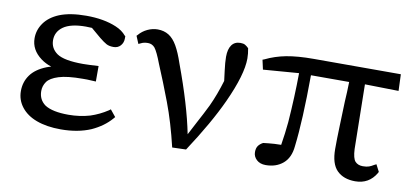

<svg xmlns="http://www.w3.org/2000/svg" viewBox="-56 -701 1912 891"><g transform="rotate(10 899.5 -256.0)"><path d="M404 -12Q343 14 263 14Q196 14 148 -4Q102 -21 76 -54Q50 -87 50 -129.5Q50 -172 73.5 -205Q97 -238 147 -258Q157 -262 169 -265Q140 -275 120 -290Q70 -327 70 -382Q70 -421 93.5 -454Q117 -487 163 -506Q213 -526 289 -526Q372 -526 431 -501Q462 -488 480 -466L483 -464Q483 -456 483 -453Q483 -433 470.5 -419Q458 -405 437.5 -405Q417 -405 404 -412Q391 -419 370 -436Q369 -436 324 -475Q310 -476 295 -476Q224 -476 189 -451Q156 -427 156 -388Q156 -349 189 -326Q223 -303 312 -303Q333 -303 385 -306V-233Q352 -235 343 -235H323Q250 -235 210.5 -222.5Q171 -210 157 -190Q143 -170 143 -146Q143 -105 175 -82Q211 -59 286 -59Q339 -59 387 -73Q430 -87 468 -112L476 -118L502 -86L496 -79Q461 -38 404 -12Z M659 -365Q639 -418 625 -436Q612 -451 592.5 -451Q573 -451 560 -444L549 -439L534 -475L539 -480Q555 -499 578.5 -510Q602 -521 626 -521Q656 -521 678.5 -507Q701 -493 718.5 -462.5Q736 -432 752 -384Q821 -198 847 -66Q855 -81 879 -127Q904 -173 925 -216Q951 -272 971 -339Q967 -366 965 -387Q960 -425 960 -451Q960 -487 974 -506.5Q988 -526 1015 -526Q1029 -526 1037 -521.5Q1045 -517 1054 -508Q1059 -483 1059 -460Q1059 -384 997 -249Q946 -138 852 5L787 7Q760 -107 726 -197Q692 -287 659 -365Z M1228 12Q1201 12 1185 -3Q1169 -18 1169 -39Q1169 -57 1176.5 -68Q1184 -79 1199 -87Q1223 -90 1251 -92Q1266 -93 1283 -93Q1292 -148 1297 -202Q1306 -322 1307 -435L1139 -422L1129 -467L1137 -470Q1182 -492 1234 -502Q1287 -512 1362 -512H1773L1776 -434L1617 -437L1622 -133Q1624 -89 1637 -75Q1650 -61 1673 -61Q1691 -61 1702 -65Q1713 -69 1724 -76L1734 -81L1751 -48L1748 -42Q1715 14 1650 14Q1595 14 1564 -17Q1533 -48 1533 -118Q1533 -164 1535 -221L1539 -341Q1542 -387 1543 -435H1363Q1362 -221 1347 -98Q1342 -43 1309.5 -15.5Q1277 12 1228 12Z"/></g></svg>

Font: Early Summer Mincho Screen
Style: Regular
Weight: 400
Designer: GuiWonder
Version: Version 1.002